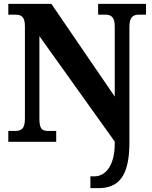

<svg xmlns="http://www.w3.org/2000/svg" viewBox="-20 -734 787 994"><path d="M448 240H490C591 240 650 182 650 4V-595C650 -645 669 -658 698 -658H736V-714H488V-658H527C553 -658 574 -647 574 -599V-234L246 -714H23V-658H61C86 -658 109 -651 109 -599V-119C109 -63 87 -56 55 -56H23V0H271V-56H232C200 -56 184 -63 184 -119V-547L574 -1V9C574 127 524 179 468 179H448Z"/></svg>

Font: Noto Serif Bengali SemiCondensed ExtraBold
Style: Regular
Weight: 800
Width: 4
Designer: Juan Bruce, Universal Thirst, Indian Type Foundry and the Monotype Design Team.
Foundry: Monotype Imaging Inc.
Version: Version 2.003